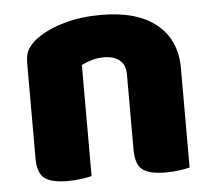

<svg xmlns="http://www.w3.org/2000/svg" viewBox="-43 -547 668 601"><g transform="rotate(-5 291.5 -246.5)"><path d="M530 -1Q519 2 498.5 5Q478 8 454 8Q404 8 382 -8.5Q360 -25 360 -72V-308Q360 -339 341.5 -353.5Q323 -368 293 -368Q273 -368 255.5 -363Q238 -358 222 -350V-1Q211 2 190.5 5Q170 8 146 8Q96 8 74 -8.5Q52 -25 52 -72V-373Q52 -400 63.5 -417Q75 -434 95 -448Q129 -472 180.5 -486.5Q232 -501 295 -501Q408 -501 469 -451.5Q530 -402 530 -313Z"/></g></svg>

Font: Baloo 2 ExtraBold
Style: Regular
Weight: 800
Designer: Sarang Kulkarni and Ek Type
Foundry: Ek Type
Version: Version 1.640;hotconv 1.0.111;makeotfexe 2.5.65597; ttfautoh